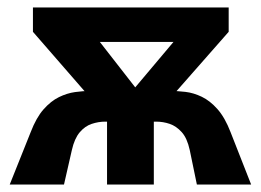

<svg xmlns="http://www.w3.org/2000/svg" viewBox="-20 -493 697 513"><path d="M292 -201 521 -473H591V-408L409 -201ZM6 0 62 -140Q77 -179 96.5 -201Q116 -223 137.5 -233.5Q159 -244 180.5 -247Q202 -250 221 -250H311V-168H261Q243 -168 225 -162Q207 -156 193 -139.5Q179 -123 172 -92L151 0ZM266 0V-250H391V0ZM248 -201 68 -408V-473H175L387 -201ZM506 0 487 -92Q480 -124 465.5 -140Q451 -156 433.5 -162Q416 -168 397 -168H346V-250H436Q454 -250 475.5 -247.5Q497 -245 519 -234.5Q541 -224 561 -201.5Q581 -179 596 -140L651 0ZM136 -381V-473H533L534 -381Z"/></svg>

Font: Ysabeau SC ExtraBold
Style: Regular
Weight: 800
Designer: Christian Thalmann (Catharsis Fonts)
Version: Version 2.001;gftools[0.9.30]; featfreeze: smcp